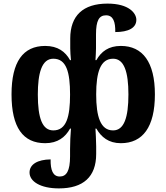

<svg xmlns="http://www.w3.org/2000/svg" viewBox="-20 -793 923 1066"><path d="M307 253C442 253 514 189 514 62V20C513 -20 512 -48 510 -79H515C542 -32 583 2 651 2C772 2 840 -87 840 -269C840 -448 772 -538 651 -538C583 -538 542 -507 515 -459H510C511 -480 513 -502 513 -524V-602C513 -679 530 -708 569 -708C609 -708 621 -671 620 -615C693 -615 737 -638 737 -683C737 -719 697 -773 577 -773C441 -773 370 -706 370 -579V-524C370 -504 372 -482 374 -459H369C343 -506 301 -538 231 -538C108 -538 44 -450 44 -269C44 -85 108 2 231 2C301 2 343 -32 369 -79H374C371 -44 369 0 369 35V75C369 156 349 187 312 187C274 187 260 152 261 92C189 93 144 119 144 165C144 214 204 253 307 253ZM276 -69C215 -69 190 -137 190 -268C190 -385 211 -467 276 -467C349 -467 369 -392 369 -268C369 -145 349 -69 276 -69ZM608 -69C538 -69 514 -145 514 -269C514 -393 538 -467 608 -467C669 -467 693 -394 693 -269C693 -141 669 -69 608 -69Z"/></svg>

Font: Noto Serif Georgian SemiCondensed Bold
Style: Regular
Weight: 700
Width: 4
Designer: Monotype Design Team, Akaki Razmadze
Foundry: Google LLC
Version: Version 2.003